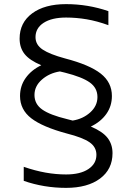

<svg xmlns="http://www.w3.org/2000/svg" viewBox="-20 -760 640 930"><path d="M300 150Q193 150 95 116V48Q150 67 200.5 76Q251 85 300 85Q369 85 408 59Q447 33 447 -10Q447 -48 413.5 -71Q380 -94 305 -113Q186 -145 131.5 -187Q77 -229 77 -295Q77 -344 104.5 -382.5Q132 -421 180 -444Q123 -468 99 -498.5Q75 -529 75 -573Q75 -650 135.5 -695Q196 -740 300 -740Q406 -740 505 -706V-638Q450 -658 400 -666.5Q350 -675 300 -675Q231 -675 191.5 -649.5Q152 -624 152 -580Q152 -543 186.5 -520Q221 -497 295 -477Q414 -446 468 -403.5Q522 -361 522 -295Q522 -246 495 -208Q468 -170 420 -147Q477 -123 501 -92Q525 -61 525 -18Q525 60 464.5 105Q404 150 300 150ZM332 -176Q382 -184 417 -215.5Q452 -247 452 -290Q452 -334 415 -360.5Q378 -387 295 -408Q282 -411 270 -414Q219 -406 183 -374.5Q147 -343 147 -300Q147 -256 184.5 -229.5Q222 -203 305 -183Q319 -180 332 -176Z"/></svg>

Font: M PLUS Code Latin 60
Style: Regular
Weight: 400
Width: 7
Monospace: yes
Designer: Coji Morishita
Foundry: UNDERFOREST DESIGN
Version: Version 1.005; ttfautohint (v1.8.3)